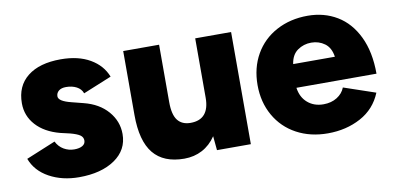

<svg xmlns="http://www.w3.org/2000/svg" viewBox="-56 -671 1729 843"><g transform="rotate(-10 808.0 -250.0)"><path d="M27 -107 158 -161Q170 -137 191.5 -124.5Q213 -112 238 -112Q261 -112 274.5 -120Q288 -128 288 -143Q288 -158 275 -167Q262 -176 232 -184L189 -194Q121 -212 83.5 -253.5Q46 -295 46 -351Q46 -428 99 -470Q152 -512 247 -512Q325 -512 377.5 -481.5Q430 -451 450 -399L323 -347Q316 -367 296 -377.5Q276 -388 249 -388Q228 -388 216.5 -378.5Q205 -369 205 -354Q205 -332 262 -318L313 -305Q381 -288 419.5 -243.5Q458 -199 458 -142Q458 -71 397.5 -29.5Q337 12 238 12Q163 12 105.5 -19.5Q48 -51 27 -107Z M848 -63Q823 -26 787 -7Q751 12 707 12Q615 12 569.5 -43.5Q524 -99 524 -215V-500H684V-244Q684 -188 703.5 -163Q723 -138 761 -138Q803 -138 824 -162.5Q845 -187 845 -235V-500H1005V0H854Z M1079 -250Q1079 -327 1113 -386.5Q1147 -446 1208.5 -479Q1270 -512 1348 -512Q1421 -512 1478.5 -477.5Q1536 -443 1569 -374.5Q1602 -306 1602 -209H1245Q1251 -166 1279.5 -141.5Q1308 -117 1350 -117Q1385 -117 1410.5 -133Q1436 -149 1446 -175L1587 -127Q1559 -58 1494 -23Q1429 12 1347 12Q1269 12 1208 -21Q1147 -54 1113 -114Q1079 -174 1079 -250ZM1435 -314Q1429 -355 1403 -374Q1377 -393 1343 -393Q1309 -393 1282 -374Q1255 -355 1249 -314Z"/></g></svg>

Font: Oak Sans ExtraBold
Style: Regular
Weight: 800
Designer: Erik Kennedy, Walven
Foundry: Erik Kennedy, Walven
Version: Version 1.000